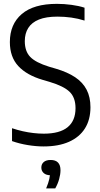

<svg xmlns="http://www.w3.org/2000/svg" viewBox="-20 -770 534 1022"><path d="M212 9.5Q172 9.5 127.8 2.2Q83.5 -5 44 -19V-87.5Q72.5 -78 101.2 -71.5Q130 -65 158.2 -61.8Q186.5 -58.5 213 -58.5Q298 -58.5 340 -93Q382 -127.5 382 -194Q382 -250.5 350.8 -281Q319.5 -311.5 244.5 -334L207 -345Q122 -370 77.2 -418.5Q32.5 -467 32.5 -546Q32.5 -641 95.8 -695.2Q159 -749.5 283 -749.5Q321.5 -749.5 360.5 -744.2Q399.5 -739 430 -729V-660.5Q395.5 -671.5 359.2 -676.5Q323 -681.5 286 -681.5Q225.5 -681.5 187.2 -666Q149 -650.5 130.5 -621.2Q112 -592 112 -551Q112 -497 141 -467Q170 -437 241 -415L278.5 -404Q339.5 -386 380.2 -358.8Q421 -331.5 441.2 -292.2Q461.5 -253 461.5 -199.5Q461.5 -133 432.2 -86.5Q403 -40 347.2 -15.2Q291.5 9.5 212 9.5ZM225.5 233Q238 203.5 242.5 182.5Q247 161.5 247 141L259 163H251Q226 163 213 151.5Q200 140 200 122Q200 103.5 212.8 92.5Q225.5 81.5 249.5 81.5Q275.5 81.5 288.8 95.2Q302 109 302 136Q302 157.5 294.8 183.5Q287.5 209.5 274 233Z"/></svg>

Font: Encode Sans SC SemiCondensed
Style: Regular
Weight: 400
Width: 4
Designer: Multiple Designers
Foundry: Impallari Type
Version: Version 3.002